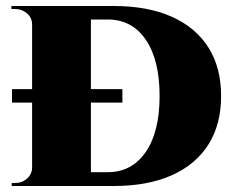

<svg xmlns="http://www.w3.org/2000/svg" viewBox="-20 -620 781 640"><path d="M359 -600Q472 -600 552 -564.5Q632 -529 674.5 -462Q717 -395 717 -300Q717 -205 674.5 -138Q632 -71 552 -35.5Q472 0 359 0H131L129 -46Q210 -46 255.5 -46Q301 -46 320 -46Q339 -46 339 -46Q419 -46 465.5 -113Q512 -180 512 -300Q512 -420 466 -487.5Q420 -555 339 -555Q339 -555 319.5 -555Q300 -555 252 -555Q204 -555 120 -555V-600ZM283 -600V0H87V-600ZM90 -62V0H19V-10Q19 -10 24.5 -10Q30 -10 31 -10Q54 -10 70.5 -25Q87 -40 87 -62ZM89 -538H87Q87 -561 70 -575.5Q53 -590 30 -590Q30 -590 24.5 -590Q19 -590 18 -590V-600H89ZM20 -323H388V-278H20Z"/></svg>

Font: Cinzel Black
Style: Regular
Weight: 900
Designer: Natanael Gama
Version: Version 2.000